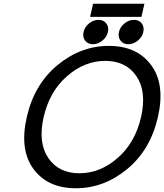

<svg xmlns="http://www.w3.org/2000/svg" viewBox="-20 -985 877 1025"><path d="M623.5 -768Q609 -787 615 -814Q621 -841 644.5 -860Q668 -879 695 -879Q722 -879 736.5 -860Q751 -841 745 -814Q739 -787 715.5 -768Q692 -749 665 -749Q638 -749 623.5 -768ZM434.5 -768Q420 -787 426 -814Q432 -841 455.5 -860Q479 -879 506 -879Q533 -879 547.5 -860Q562 -841 556 -814Q550 -787 526.5 -768Q503 -749 476 -749Q449 -749 434.5 -768ZM337.5 -578Q244 -496 213 -360Q182 -224 237.5 -142Q293 -60 404 -60Q515 -60 608.5 -142Q702 -224 733 -360Q764 -496 708.5 -578Q653 -660 542 -660Q431 -660 337.5 -578ZM159 -82.5Q83 -185 123 -360Q163 -535 287 -637.5Q411 -740 561 -740Q711 -740 787 -637.5Q863 -535 823 -360Q783 -185 659 -82.5Q535 20 385 20Q235 20 159 -82.5ZM751 -965 735 -895H461L477 -965Z"/></svg>

Font: Miedinger
Style: Italic
Weight: 400
Italic angle: -13°
Version: Version 001.000